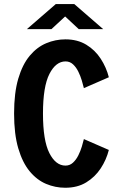

<svg xmlns="http://www.w3.org/2000/svg" viewBox="-20 -896 590 927"><path d="M295 10.5Q247 10.5 202.5 -8.2Q158 -27 123.2 -69Q88.5 -111 68.2 -179.8Q48 -248.5 48 -348Q48 -447.5 68.2 -516.2Q88.5 -585 123.5 -626.8Q158.5 -668.5 203 -687.2Q247.5 -706 296 -706Q354 -706 396.5 -680.2Q439 -654.5 466.2 -612.5Q493.5 -570.5 505.5 -523L385 -470.5Q381.5 -485.5 375 -507.2Q368.5 -529 358.2 -550Q348 -571 332.8 -585.2Q317.5 -599.5 296.5 -599.5Q249.5 -599.5 218.5 -538.8Q187.5 -478 187.5 -348Q187.5 -218 218.2 -157.2Q249 -96.5 296 -96.5Q317 -96.5 332.2 -110.5Q347.5 -124.5 358 -145.5Q368.5 -166.5 375 -188Q381.5 -209.5 385 -224.5L505.5 -172Q493.5 -124.5 466.2 -83Q439 -41.5 396.5 -15.5Q354 10.5 295 10.5ZM110 -755.5 249.5 -876.5H338.5L478 -755.5H360L294.5 -816.5L228.5 -755.5Z"/></svg>

Font: Trispace SemiCondensed SemiBold
Style: Regular
Weight: 600
Width: 4
Designer: Tyler Finck
Foundry: Etcetera Type Company
Version: Version 1.210; ttfautohint (v1.8.3)